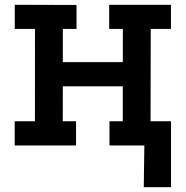

<svg xmlns="http://www.w3.org/2000/svg" viewBox="-20 -609 777 804"><path d="M41.8 -589 300.5 -588.2V-487.8H243.2L243 -348.8H494.2L494.5 -487.8H437.2V-589H695.8V-487.8H611.2L610.5 -101.2H695.2V0H438.5V-101.2H494.2V-247.5H243L242.8 -101.2H298.5V0H41.5V-101.2H126.2L126.5 -487.8H41.8ZM582 175 584.5 0H495V-101.2H696.2V175Z"/></svg>

Font: Podkova VF Beta
Style: Regular
Weight: 400
Designer: Ilya Yudin
Foundry: Cyreal (www.cyreal.org)
Version: Version 2.100